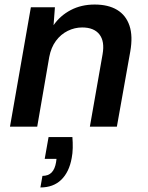

<svg xmlns="http://www.w3.org/2000/svg" viewBox="-20 -558 652 846"><path d="M24 0 116 -526H222L216 -447Q245 -489 291.5 -513.5Q338 -538 397 -538Q457 -538 496 -514.5Q535 -491 550.5 -445Q566 -399 554 -331L495 0H376L432 -319Q442 -376 418 -406.5Q394 -437 342 -437Q309 -437 278.5 -422Q248 -407 226.5 -378Q205 -349 197 -307L144 0ZM158 268 167 217Q193 217 207.5 202Q222 187 227 157L229 142H177L194 46H299Q301 70 300.5 94Q300 118 296 138Q285 200 250 234Q215 268 158 268Z"/></svg>

Font: DM Sans 9pt SemiBold
Style: Italic
Weight: 600
Italic angle: -10°
Version: Version 4.004;gftools[0.9.30]